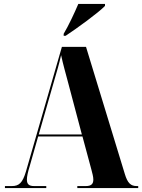

<svg xmlns="http://www.w3.org/2000/svg" viewBox="-20 -951 719 971"><path d="M302 -780V-770H312C371 -809 477 -886 511 -921V-931H376C357 -886 327 -822 302 -780ZM5 0H214V-10H153C127 -10 116 -19 116 -43C116 -58 121 -81 130 -110L173 -261H397L442 -94C447 -75 452 -57 452 -43C452 -22 443 -10 414 -10H371V0H679V-10H672C641 -10 625 -25 611 -72L415 -714H293L111 -83C94 -26 76 -10 40 -10H5ZM176 -271 254 -543C266 -584 279 -627 289 -672C299 -625 313 -577 324 -535L394 -271Z"/></svg>

Font: Noto Serif Display Condensed ExtraBold
Style: Regular
Weight: 800
Width: 3
Designer: Monotype Design Team
Foundry: Monotype Imaging Inc.
Version: Version 2.009